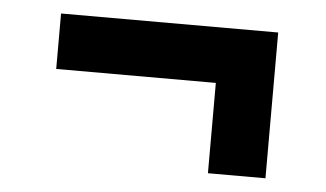

<svg xmlns="http://www.w3.org/2000/svg" viewBox="-34 -527 704 414"><g transform="rotate(5 318.0 -320.0)"><path d="M428.5 -162.5V-358H83V-478H553V-162.5Z"/></g></svg>

Font: Undotted
Style: Bold
Weight: 700
Designer: Delve Withrington, Dave Bailey, Thomas Jockin
Foundry: Delve Fonts LLC
Version: Version 4.000